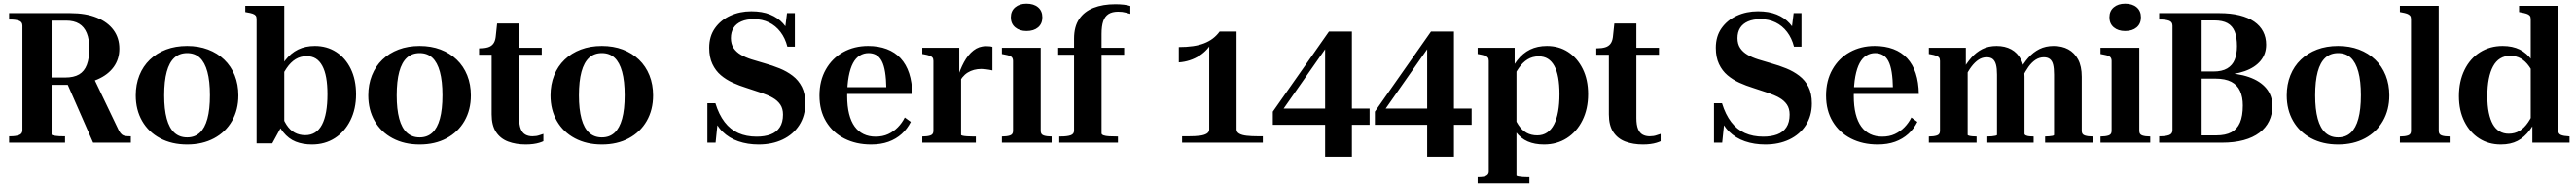

<svg xmlns="http://www.w3.org/2000/svg" viewBox="-20 -782 14137 1025"><path d="M347 -328 491 0H698V-35H694Q680 -35 668.5 -36.5Q657 -38 649 -44.5Q641 -51 633 -65L495 -353ZM263 -45V-669H343Q386 -669 414 -652Q442 -635 456 -601Q470 -567 470 -516Q470 -463 456.5 -427Q443 -391 414 -374Q385 -357 338 -357H235V-317H346Q352 -317 357 -317Q362 -317 368 -317.5Q374 -318 378 -318Q458 -322 515.5 -347Q573 -372 604 -415Q635 -458 635 -515Q635 -574 603 -617.5Q571 -661 511 -685.5Q451 -710 365 -710H30V-675H38Q65 -675 84 -668.5Q103 -662 103 -641V-69Q103 -48 84 -41.5Q65 -35 38 -35H30V0H337V-35H327Q316 -35 304.5 -35.5Q293 -36 284 -37.5Q275 -39 269 -40.5Q263 -42 263 -45Z M1288 -259Q1288 -180 1253 -119Q1218 -58 1154.5 -24Q1091 10 1007 10Q923 10 859 -24Q795 -58 760 -119Q725 -180 725 -259Q725 -319 745 -369Q765 -419 802.5 -455Q840 -491 891.5 -510.5Q943 -530 1007 -530Q1070 -530 1121.5 -510.5Q1173 -491 1210.5 -455Q1248 -419 1268 -369Q1288 -319 1288 -259ZM881 -259Q881 -183 895 -131.5Q909 -80 937 -54.5Q965 -29 1007 -29Q1049 -29 1076.5 -54.5Q1104 -80 1118 -131Q1132 -182 1132 -260Q1132 -337 1118 -388.5Q1104 -440 1076.5 -465.5Q1049 -491 1007 -491Q965 -491 937 -465.5Q909 -440 895 -388.5Q881 -337 881 -259Z M1692 10Q1642 10 1603 -5.5Q1564 -21 1534.5 -57.5Q1505 -94 1480 -158L1518 -175Q1533 -128 1552 -98.5Q1571 -69 1597 -55Q1623 -41 1655 -41Q1686 -41 1709 -55.5Q1732 -70 1747 -98.5Q1762 -127 1769.5 -169Q1777 -211 1777 -265Q1777 -317 1770 -356Q1763 -395 1748.5 -421.5Q1734 -448 1713 -461Q1692 -474 1663 -474Q1629 -474 1602 -457.5Q1575 -441 1553 -408.5Q1531 -376 1511 -331L1486 -350Q1514 -411 1545 -451Q1576 -491 1616 -510.5Q1656 -530 1708 -530Q1774 -530 1825 -497Q1876 -464 1905 -404.5Q1934 -345 1934 -265Q1934 -185 1903 -122.5Q1872 -60 1817.5 -25Q1763 10 1692 10ZM1388 -677Q1388 -690 1383 -696.5Q1378 -703 1366.5 -707Q1355 -711 1336 -714L1326 -716V-750H1540V-93L1528 -95L1474 4H1388Z M2564 -259Q2564 -180 2529 -119Q2494 -58 2430.5 -24Q2367 10 2283 10Q2199 10 2135 -24Q2071 -58 2036 -119Q2001 -180 2001 -259Q2001 -319 2021 -369Q2041 -419 2078.5 -455Q2116 -491 2167.5 -510.5Q2219 -530 2283 -530Q2346 -530 2397.5 -510.5Q2449 -491 2486.5 -455Q2524 -419 2544 -369Q2564 -319 2564 -259ZM2157 -259Q2157 -183 2171 -131.5Q2185 -80 2213 -54.5Q2241 -29 2283 -29Q2325 -29 2352.5 -54.5Q2380 -80 2394 -131Q2408 -182 2408 -260Q2408 -337 2394 -388.5Q2380 -440 2352.5 -465.5Q2325 -491 2283 -491Q2241 -491 2213 -465.5Q2185 -440 2171 -388.5Q2157 -337 2157 -259Z M2609 -482V-517H2612Q2639 -517 2657.5 -522.5Q2676 -528 2686.5 -541.5Q2697 -555 2700 -578L2732 -520H2953V-482ZM2829 -135Q2829 -97 2838 -75Q2847 -53 2863.5 -44Q2880 -35 2902 -35Q2924 -35 2940.5 -41Q2957 -47 2962 -48V-8Q2954 -4 2939.5 0.5Q2925 5 2906 7.5Q2887 10 2865 10Q2811 10 2768.5 -6Q2726 -22 2702 -58.5Q2678 -95 2678 -155V-514L2694 -521L2708 -653H2829Z M3564 -259Q3564 -180 3529 -119Q3494 -58 3430.5 -24Q3367 10 3283 10Q3199 10 3135 -24Q3071 -58 3036 -119Q3001 -180 3001 -259Q3001 -319 3021 -369Q3041 -419 3078.5 -455Q3116 -491 3167.5 -510.5Q3219 -530 3283 -530Q3346 -530 3397.5 -510.5Q3449 -491 3486.5 -455Q3524 -419 3544 -369Q3564 -319 3564 -259ZM3157 -259Q3157 -183 3171 -131.5Q3185 -80 3213 -54.5Q3241 -29 3283 -29Q3325 -29 3352.5 -54.5Q3380 -80 3394 -131Q3408 -182 3408 -260Q3408 -337 3394 -388.5Q3380 -440 3352.5 -465.5Q3325 -491 3283 -491Q3241 -491 3213 -465.5Q3185 -440 3171 -388.5Q3157 -337 3157 -259Z M4132 -33Q4176 -33 4208.5 -45Q4241 -57 4259 -84Q4277 -111 4277 -154Q4277 -187 4262 -209Q4247 -231 4220.5 -246Q4194 -261 4157 -273.5Q4120 -286 4077 -300Q4038 -312 4001.5 -328.5Q3965 -345 3936 -369.5Q3907 -394 3889.5 -431Q3872 -468 3872 -520Q3872 -583 3903.5 -627.5Q3935 -672 3987.5 -696Q4040 -720 4103 -720Q4163 -720 4206 -702.5Q4249 -685 4277 -654Q4305 -623 4322 -581L4286 -605L4299 -710H4342V-526H4301Q4289 -573 4263 -607Q4237 -641 4200 -659Q4163 -677 4118 -677Q4077 -677 4048.5 -664.5Q4020 -652 4005.5 -629Q3991 -606 3991 -573Q3991 -541 4005.5 -519Q4020 -497 4045.5 -482Q4071 -467 4104 -456.5Q4137 -446 4176 -435Q4219 -423 4258.5 -407Q4298 -391 4330 -366.5Q4362 -342 4380.5 -305.5Q4399 -269 4399 -215Q4399 -147 4366 -96Q4333 -45 4275.5 -17.5Q4218 10 4143 10Q4083 10 4032 -7.5Q3981 -25 3944.5 -61Q3908 -97 3889 -152L3919 -117L3907 0H3862V-216H3906Q3925 -154 3956.5 -113Q3988 -72 4032 -52.5Q4076 -33 4132 -33Z M4629 -257Q4629 -200 4639.5 -158Q4650 -116 4670 -88.5Q4690 -61 4719 -47Q4748 -33 4785 -33Q4824 -33 4854 -47Q4884 -61 4907 -84.5Q4930 -108 4945 -138L4978 -114Q4959 -76 4928 -48Q4897 -20 4855.5 -5Q4814 10 4760 10Q4678 10 4614 -22.5Q4550 -55 4513.5 -115.5Q4477 -176 4477 -258Q4477 -340 4512 -401.5Q4547 -463 4607.5 -496.5Q4668 -530 4744 -530Q4801 -530 4846 -513Q4891 -496 4922 -462.5Q4953 -429 4969 -380Q4985 -331 4986 -267H4562L4561 -304H4868L4844 -295Q4843 -349 4837 -386.5Q4831 -424 4819 -447Q4807 -470 4788.5 -480.5Q4770 -491 4746 -491Q4720 -491 4698 -477.5Q4676 -464 4661 -436Q4646 -408 4637.5 -363Q4629 -318 4629 -257Z M5426 -525V-396Q5419 -398 5409 -399.5Q5399 -401 5388 -402.5Q5377 -404 5365 -404Q5344 -404 5325 -399Q5306 -394 5290 -384Q5274 -374 5261 -358Q5248 -342 5238 -320L5232 -348Q5248 -401 5270 -441.5Q5292 -482 5322 -505.5Q5352 -529 5391 -529Q5403 -529 5412 -528Q5421 -527 5426 -525ZM5041 0V-34H5042Q5068 -34 5085 -39.5Q5102 -45 5102 -64V-448Q5102 -460 5097 -466.5Q5092 -473 5080.5 -477Q5069 -481 5052 -484L5041 -486V-520H5244V-363L5254 -369V-43Q5254 -40 5263 -38Q5272 -36 5287 -35Q5302 -34 5317 -34H5335V0Z M5613 -612Q5575 -612 5551 -632Q5527 -652 5527 -687Q5527 -722 5551 -742Q5575 -762 5613 -762Q5653 -762 5676.5 -742Q5700 -722 5700 -687Q5700 -652 5676.5 -632Q5653 -612 5613 -612ZM5691 -520V-64Q5691 -45 5707.5 -39.5Q5724 -34 5749 -34H5751V0H5478V-34H5480Q5505 -34 5522 -39.5Q5539 -45 5539 -64V-448Q5539 -466 5526.5 -473Q5514 -480 5488 -484L5478 -486V-520Z M5787 -520H6149V-482H5787ZM6183 -749V-706Q6175 -708 6157.5 -713Q6140 -718 6116 -718Q6083 -718 6063 -705Q6043 -692 6034 -665.5Q6025 -639 6025 -596V-51Q6025 -44 6036.5 -40Q6048 -36 6067 -35Q6086 -34 6108 -34H6115V0H5793V-34H5802Q5836 -34 5855 -40.5Q5874 -47 5874 -66V-570Q5874 -636 5902 -677.5Q5930 -719 5981 -739Q6032 -759 6101 -759Q6126 -759 6147.5 -756.5Q6169 -754 6183 -749Z M6766 -73Q6766 -58 6780.5 -49.5Q6795 -41 6821.5 -38Q6848 -35 6884 -35H6910V0H6467V-35H6504Q6538 -35 6563 -38Q6588 -41 6602 -49.5Q6616 -58 6616 -73V-547L6631 -555Q6622 -532 6604 -512Q6586 -492 6562 -476.5Q6538 -461 6509 -451.5Q6480 -442 6449 -440V-524Q6492 -524 6526.5 -529Q6561 -534 6588 -544.5Q6615 -555 6636 -571Q6657 -587 6673 -609H6766Z M6965 -98V-170L7273 -609H7313L7308 -592L7002 -155L7006 -187H7496V-98ZM7399 77H7252V-539L7291 -609H7399Z M7525 -98V-170L7833 -609H7873L7868 -592L7562 -155L7566 -187H8056V-98ZM7959 77H7812V-539L7851 -609H7959Z M8373 223H8089V189H8090Q8107 189 8120.5 187Q8134 185 8142 178Q8150 171 8150 159V-448Q8150 -460 8145 -466.5Q8140 -473 8128.5 -477Q8117 -481 8100 -484L8089 -486V-520H8292V-410L8302 -409V180Q8302 183 8312 185Q8322 187 8336.5 188Q8351 189 8364 189H8373ZM8453 10Q8402 10 8364 -6.5Q8326 -23 8298 -59.5Q8270 -96 8247 -157L8278 -172Q8293 -127 8312.5 -97.5Q8332 -68 8357.5 -54Q8383 -40 8416 -40Q8447 -40 8470 -55.5Q8493 -71 8508 -100Q8523 -129 8530.5 -171Q8538 -213 8538 -266Q8538 -317 8531 -356Q8524 -395 8509.5 -421Q8495 -447 8474 -460Q8453 -473 8424 -473Q8390 -473 8363 -456.5Q8336 -440 8314 -408Q8292 -376 8272 -331L8247 -350Q8275 -411 8306 -451Q8337 -491 8377 -510.5Q8417 -530 8469 -530Q8535 -530 8585.5 -497Q8636 -464 8665.5 -404.5Q8695 -345 8695 -266Q8695 -185 8664 -122.5Q8633 -60 8578.5 -25Q8524 10 8453 10Z M8740 -482V-517H8743Q8770 -517 8788.5 -522.5Q8807 -528 8817.5 -541.5Q8828 -555 8831 -578L8863 -520H9084V-482ZM8960 -135Q8960 -97 8969 -75Q8978 -53 8994.5 -44Q9011 -35 9033 -35Q9055 -35 9071.5 -41Q9088 -47 9093 -48V-8Q9085 -4 9070.5 0.5Q9056 5 9037 7.5Q9018 10 8996 10Q8942 10 8899.5 -6Q8857 -22 8833 -58.5Q8809 -95 8809 -155V-514L8825 -521L8839 -653H8960Z M9656 -33Q9700 -33 9732.5 -45Q9765 -57 9783 -84Q9801 -111 9801 -154Q9801 -187 9786 -209Q9771 -231 9744.5 -246Q9718 -261 9681 -273.5Q9644 -286 9601 -300Q9562 -312 9525.5 -328.5Q9489 -345 9460 -369.5Q9431 -394 9413.5 -431Q9396 -468 9396 -520Q9396 -583 9427.5 -627.5Q9459 -672 9511.5 -696Q9564 -720 9627 -720Q9687 -720 9730 -702.5Q9773 -685 9801 -654Q9829 -623 9846 -581L9810 -605L9823 -710H9866V-526H9825Q9813 -573 9787 -607Q9761 -641 9724 -659Q9687 -677 9642 -677Q9601 -677 9572.5 -664.5Q9544 -652 9529.5 -629Q9515 -606 9515 -573Q9515 -541 9529.5 -519Q9544 -497 9569.5 -482Q9595 -467 9628 -456.5Q9661 -446 9700 -435Q9743 -423 9782.5 -407Q9822 -391 9854 -366.5Q9886 -342 9904.5 -305.5Q9923 -269 9923 -215Q9923 -147 9890 -96Q9857 -45 9799.5 -17.5Q9742 10 9667 10Q9607 10 9556 -7.5Q9505 -25 9468.5 -61Q9432 -97 9413 -152L9443 -117L9431 0H9386V-216H9430Q9449 -154 9480.5 -113Q9512 -72 9556 -52.5Q9600 -33 9656 -33Z M10153 -257Q10153 -200 10163.5 -158Q10174 -116 10194 -88.5Q10214 -61 10243 -47Q10272 -33 10309 -33Q10348 -33 10378 -47Q10408 -61 10431 -84.5Q10454 -108 10469 -138L10502 -114Q10483 -76 10452 -48Q10421 -20 10379.5 -5Q10338 10 10284 10Q10202 10 10138 -22.5Q10074 -55 10037.5 -115.5Q10001 -176 10001 -258Q10001 -340 10036 -401.5Q10071 -463 10131.5 -496.5Q10192 -530 10268 -530Q10325 -530 10370 -513Q10415 -496 10446 -462.5Q10477 -429 10493 -380Q10509 -331 10510 -267H10086L10085 -304H10392L10368 -295Q10367 -349 10361 -386.5Q10355 -424 10343 -447Q10331 -470 10312.5 -480.5Q10294 -491 10270 -491Q10244 -491 10222 -477.5Q10200 -464 10185 -436Q10170 -408 10161.5 -363Q10153 -318 10153 -257Z M10565 0V-34H10567Q10592 -34 10609 -39.5Q10626 -45 10626 -64V-448Q10626 -460 10621 -466.5Q10616 -473 10604.5 -477Q10593 -481 10576 -484L10565 -486V-520H10768V-415L10778 -409V-43Q10778 -40 10785.5 -38Q10793 -36 10804.5 -35Q10816 -34 10825 -34H10827V0ZM11140 0H10886V-34H10887Q10898 -34 10910 -35Q10922 -36 10930.5 -38Q10939 -40 10939 -43V-373Q10939 -407 10933.5 -427.5Q10928 -448 10916 -458Q10904 -468 10882 -468Q10858 -468 10837.5 -454.5Q10817 -441 10798.5 -416.5Q10780 -392 10763 -356L10748 -393Q10771 -435 10798 -465.5Q10825 -496 10858.5 -513Q10892 -530 10937 -530Q10983 -530 11017 -511.5Q11051 -493 11070.5 -456Q11090 -419 11090 -361V-49Q11090 -43 11098 -39.5Q11106 -36 11117 -35Q11128 -34 11138 -34H11140ZM11465 0H11203V-34H11204Q11214 -34 11225 -35Q11236 -36 11244 -37.5Q11252 -39 11252 -43V-373Q11252 -407 11247 -427.5Q11242 -448 11229.5 -458Q11217 -468 11196 -468Q11172 -468 11151 -454.5Q11130 -441 11112 -416Q11094 -391 11077 -356L11062 -393Q11084 -435 11111 -465.5Q11138 -496 11172 -513Q11206 -530 11250 -530Q11296 -530 11330 -511.5Q11364 -493 11384 -456Q11404 -419 11404 -361V-64Q11404 -45 11421 -39.5Q11438 -34 11463 -34H11465Z M11642 -612Q11604 -612 11580 -632Q11556 -652 11556 -687Q11556 -722 11580 -742Q11604 -762 11642 -762Q11682 -762 11705.5 -742Q11729 -722 11729 -687Q11729 -652 11705.5 -632Q11682 -612 11642 -612ZM11720 -520V-64Q11720 -45 11736.5 -39.5Q11753 -34 11778 -34H11780V0H11507V-34H11509Q11534 -34 11551 -39.5Q11568 -45 11568 -64V-448Q11568 -466 11555.5 -473Q11543 -480 11517 -484L11507 -486V-520Z M12159 -710Q12222 -710 12270 -698Q12318 -686 12350.5 -663.5Q12383 -641 12399.5 -609Q12416 -577 12416 -537Q12416 -486 12385.5 -449Q12355 -412 12298.5 -392Q12242 -372 12164 -370L12207 -386V-365L12174 -382Q12260 -381 12321.5 -359.5Q12383 -338 12416.5 -298Q12450 -258 12450 -201Q12450 -155 12432 -118Q12414 -81 12379 -54.5Q12344 -28 12292.5 -14Q12241 0 12173 0H11829V-35H11837Q11864 -35 11883 -41.5Q11902 -48 11902 -69V-641Q11902 -662 11883 -668.5Q11864 -675 11837 -675H11829V-710ZM12032 -390H12126Q12174 -390 12202.5 -407Q12231 -424 12243.5 -455Q12256 -486 12256 -529Q12256 -578 12243.5 -609Q12231 -640 12204 -655Q12177 -670 12132 -670H12062V-40H12143Q12193 -40 12225 -57Q12257 -74 12272.5 -110Q12288 -146 12288 -204Q12288 -250 12273 -283Q12258 -316 12225 -333.5Q12192 -351 12137 -351H12032Z M13092 -259Q13092 -180 13057 -119Q13022 -58 12958.5 -24Q12895 10 12811 10Q12727 10 12663 -24Q12599 -58 12564 -119Q12529 -180 12529 -259Q12529 -319 12549 -369Q12569 -419 12606.5 -455Q12644 -491 12695.5 -510.5Q12747 -530 12811 -530Q12874 -530 12925.5 -510.5Q12977 -491 13014.5 -455Q13052 -419 13072 -369Q13092 -319 13092 -259ZM12685 -259Q12685 -183 12699 -131.5Q12713 -80 12741 -54.5Q12769 -29 12811 -29Q12853 -29 12880.5 -54.5Q12908 -80 12922 -131Q12936 -182 12936 -260Q12936 -337 12922 -388.5Q12908 -440 12880.5 -465.5Q12853 -491 12811 -491Q12769 -491 12741 -465.5Q12713 -440 12699 -388.5Q12685 -337 12685 -259Z M13363 -750V-64Q13363 -45 13379.5 -39.5Q13396 -34 13422 -34H13423V0H13150V-34H13152Q13177 -34 13194 -39.5Q13211 -45 13211 -64V-678Q13211 -690 13205.5 -696.5Q13200 -703 13189 -707Q13178 -711 13160 -714L13150 -716V-750Z M14019 -66Q14019 -48 14034.5 -42Q14050 -36 14075 -35L14081 -34V0H13877V-121L13868 -110V-678Q13868 -690 13862.5 -696.5Q13857 -703 13844.5 -707Q13832 -711 13814 -714L13804 -716V-750H14019ZM13714 -530Q13768 -530 13807.5 -510.5Q13847 -491 13876.5 -449.5Q13906 -408 13929 -344L13897 -347Q13880 -389 13859.5 -418Q13839 -447 13813.5 -461.5Q13788 -476 13755 -476Q13724 -476 13700.5 -461.5Q13677 -447 13661.5 -418.5Q13646 -390 13638 -349Q13630 -308 13630 -255Q13630 -203 13638 -164.5Q13646 -126 13660.5 -100.5Q13675 -75 13697 -62Q13719 -49 13747 -49Q13781 -49 13807 -65Q13833 -81 13854 -112Q13875 -143 13894 -189L13921 -170Q13893 -110 13863.5 -70Q13834 -30 13796 -10Q13758 10 13704 10Q13637 10 13585.5 -23Q13534 -56 13504 -116Q13474 -176 13474 -255Q13474 -336 13504.5 -398.5Q13535 -461 13589.5 -495.5Q13644 -530 13714 -530Z"/></svg>

Font: Roboto Serif 144pt SemiBold
Style: Regular
Weight: 600
Version: Version 1.008